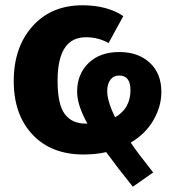

<svg xmlns="http://www.w3.org/2000/svg" viewBox="-20 -568 663 727"><path d="M591 -220Q591 -165 561 -113Q531 -61 475 -28Q498 7 560 85L483 139Q425 67 382 8Q343 17 296 17Q174 17 103 -58.5Q32 -134 32 -261Q32 -389 103 -468.5Q174 -548 292 -548Q386 -548 447 -507L391 -405Q352 -427 305 -427Q198 -427 198 -262Q198 -173 225 -136.5Q252 -100 304 -100H311Q272 -170 272 -221Q272 -287 315 -329Q358 -371 432 -371Q503 -371 547 -330.5Q591 -290 591 -220ZM386 -223Q386 -184 416 -124Q474 -157 474 -227Q474 -282 431 -282Q410 -282 398 -266Q386 -250 386 -223Z"/></svg>

Font: FiraGO
Style: Bold
Weight: 700
Designer: bBox Type
Foundry: bBox Type GmbH
Version: Version 1.001;PS 001.001;hotconv 1.0.88;makeotf.lib2.5.64775